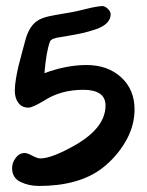

<svg xmlns="http://www.w3.org/2000/svg" viewBox="-20 -665 485 635"><path d="M318 -645Q327 -645 336.5 -636Q346 -627 346 -618Q346 -602 334 -589.5Q322 -577 299 -569Q276 -561 257 -556.5Q238 -552 208 -547Q178 -542 167 -540Q165 -539 160.5 -538Q156 -537 154 -536Q152 -535 149 -532.5Q146 -530 145 -527Q133 -494 127 -423Q200 -450 266 -450Q336 -450 380.5 -409.5Q425 -369 425 -303Q425 -248 395 -196.5Q365 -145 317 -108Q240 -50 109 -50Q75 -50 47.5 -63.5Q20 -77 20 -109Q20 -127 32 -143Q44 -159 62 -159Q70 -159 87 -150Q104 -141 113 -141Q152 -141 232 -187Q329 -244 329 -316Q329 -368 255 -368Q180 -368 124 -331Q87 -309 74 -309Q53 -309 41 -324.5Q29 -340 29 -365Q29 -383 33 -406Q37 -429 41 -446Q45 -463 52.5 -490Q60 -517 63 -529Q76 -581 108 -599Q123 -607 141.5 -611Q160 -615 184 -619Q208 -623 219 -625Q231 -627 265 -635.5Q299 -644 318 -645Z"/></svg>

Font: Because We Mentor
Style: Regular
Weight: 400
Designer: Liz Wetzel, Aaron Williamson, Russ McMullin
Foundry: Red Hat
Version: Version 1.000